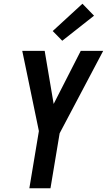

<svg xmlns="http://www.w3.org/2000/svg" viewBox="-20 -1007 572 1027"><path d="M137 0 188 -306 119 -639 99 -735H219L267 -451L412 -735H532L299 -294L250 0ZM313 -789 262 -841 421 -987 483 -923Z"/></svg>

Font: Iosevka SS04 Oblique
Style: Bold
Weight: 700
Italic angle: -9°
Monospace: yes
Designer: Belleve Invis
Foundry: Belleve Invis
Version: Version 19.0.0; ttfautohint (v1.8.4)